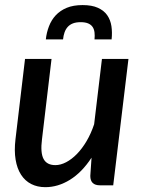

<svg xmlns="http://www.w3.org/2000/svg" viewBox="-20 -748 576 775"><path d="M498.5 -510 437 0H383.5Q344.5 0 344.5 -38L349.5 -111.5Q310.5 -52 262.2 -22.2Q214 7.5 163 7.5Q131 7.5 106 -5.2Q81 -18 65 -42.8Q49 -67.5 43 -103.5Q37 -139.5 42.5 -186L81 -510H188L149.5 -186Q142.5 -131.5 155.8 -106.5Q169 -81.5 203.5 -81.5Q224.5 -81.5 247 -93.2Q269.5 -105 290.5 -126.5Q311.5 -148 329.5 -178.5Q347.5 -209 360 -246.5L391.5 -510ZM313.5 -727.5Q351 -727.5 375.2 -716.5Q399.5 -705.5 412.8 -686.5Q426 -667.5 429.8 -642.2Q433.5 -617 430.5 -589H361.5Q363 -604.5 361.5 -617.2Q360 -630 353.8 -639.2Q347.5 -648.5 335.8 -653.5Q324 -658.5 305.5 -658.5Q287 -658.5 274.2 -653.5Q261.5 -648.5 253.2 -639.2Q245 -630 240.5 -617.2Q236 -604.5 234.5 -589H165Q168 -617 177.8 -642.2Q187.5 -667.5 205.2 -686.5Q223 -705.5 249.5 -716.5Q276 -727.5 313.5 -727.5Z"/></svg>

Font: Lato SemiBold
Style: Italic
Weight: 600
Italic angle: -7°
Designer: Lukasz Dziedzic with Adam Twardoch and Botio Nikoltchev
Foundry: tyPoland Lukasz Dziedzic
Version: Version 2.015; 2015-08-06; http://www.latofonts.com/